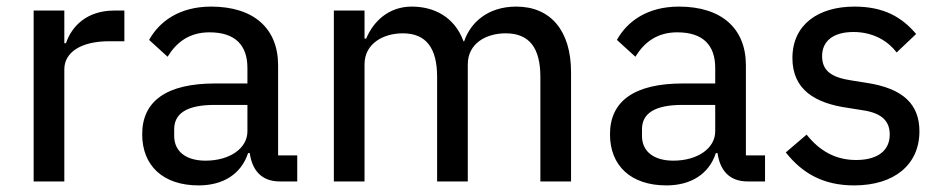

<svg xmlns="http://www.w3.org/2000/svg" viewBox="-20 -550 2858 582"><path d="M175 0V-340C175 -391 225 -425 311 -425H357V-518H326C243 -518 197 -470 180 -419H175V-518H82V0Z M881 0V-79H823V-352C823 -464 749 -530 620 -530C524 -530 463 -485 432 -429L488 -378C515 -422 554 -452 615 -452C693 -452 730 -413 730 -344V-297H632C484 -297 411 -243 411 -143C411 -48 474 12 582 12C656 12 711 -22 732 -86H737C744 -36 771 0 828 0ZM603 -63C545 -63 508 -90 508 -138V-158C508 -206 546 -232 631 -232H730V-152C730 -100 676 -63 603 -63Z M1085 0V-355C1085 -418 1142 -449 1201 -449C1272 -449 1305 -404 1305 -317V0H1398V-355C1398 -418 1453 -449 1513 -449C1585 -449 1618 -404 1618 -317V0H1711V-331C1711 -457 1649 -530 1545 -530C1458 -530 1406 -481 1387 -425H1385C1358 -498 1297 -530 1228 -530C1159 -530 1112 -486 1090 -433H1085V-518H992V0Z M2299 0V-79H2241V-352C2241 -464 2167 -530 2038 -530C1942 -530 1881 -485 1850 -429L1906 -378C1933 -422 1972 -452 2033 -452C2111 -452 2148 -413 2148 -344V-297H2050C1902 -297 1829 -243 1829 -143C1829 -48 1892 12 2000 12C2074 12 2129 -22 2150 -86H2155C2162 -36 2189 0 2246 0ZM2021 -63C1963 -63 1926 -90 1926 -138V-158C1926 -206 1964 -232 2049 -232H2148V-152C2148 -100 2094 -63 2021 -63Z M2569 12C2691 12 2767 -51 2767 -152C2767 -232 2720 -282 2606 -299L2562 -306C2502 -315 2472 -334 2472 -380C2472 -424 2504 -453 2567 -453C2629 -453 2673 -424 2698 -391L2757 -447C2713 -499 2658 -530 2570 -530C2461 -530 2382 -476 2382 -374C2382 -278 2451 -237 2550 -223L2594 -216C2657 -207 2677 -180 2677 -142C2677 -94 2641 -65 2575 -65C2512 -65 2464 -93 2425 -142L2362 -88C2410 -27 2473 12 2569 12Z"/></svg>

Font: IBM Plex Thai Text
Style: Regular
Weight: 450
Designer: Mike Abbink, Paul van der Laan, Pieter van Rosmalen, Ben Mitchell, Mark Frömberg
Foundry: Bold Monday
Version: Version 1.0